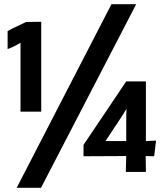

<svg xmlns="http://www.w3.org/2000/svg" viewBox="-20 -814 780 908"><path d="M526 -218Q566 -278 577 -297Q577 -297 579 -297L578 -291Q577 -280 577 -227V-147H527H480H479Q515 -202 526 -218ZM577 -76 575 -1H670L669 -76L709 -75L718 -149L670 -147V-429H577L375 -129V-75ZM624 -794H507L59 74H174ZM175 -286V-711L103 -710L72 -695Q32 -677 16 -667V-582Q43 -591 77 -612V-286Z"/></svg>

Font: Geom SemiBold
Style: Bold
Weight: 600
Version: Version 1.102